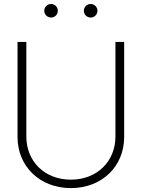

<svg xmlns="http://www.w3.org/2000/svg" viewBox="-20 -939 714 968"><path d="M337.4 9.3C494.1 9.3 606 -100.1 606 -248.5V-727.5H562V-250.5C562 -125.5 469.2 -33.2 337.4 -33.2C205.1 -33.2 112.8 -125.5 112.8 -250.5V-727.5H68.4V-248.5C68.4 -100.1 180.7 9.3 337.4 9.3ZM437 -850.6C456.1 -850.6 471.2 -865.7 471.2 -884.8C471.2 -903.8 456.1 -918.9 437 -918.9C418 -918.9 402.8 -903.8 402.8 -884.8C402.8 -865.7 418 -850.6 437 -850.6ZM237.3 -850.6C256.3 -850.6 271.5 -865.7 271.5 -884.8C271.5 -903.8 256.3 -918.9 237.3 -918.9C218.8 -918.9 203.1 -903.8 203.1 -884.8C203.1 -865.7 218.8 -850.6 237.3 -850.6Z"/></svg>

Font: Raveo Display Display ExLight
Style: Regular
Weight: 200
Designer: Jakub Foglar, Rasmus Andersson (Inter)
Foundry: Jakubfoglar.com
Version: Version 1.100;Glyphs 3.2.3 (3260)